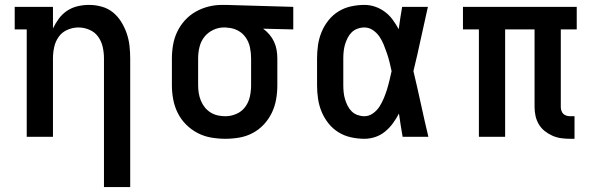

<svg xmlns="http://www.w3.org/2000/svg" viewBox="-20 -558 2440 783"><path d="M404 205V-320Q404 -343 399 -366Q394 -389 380.5 -408Q367 -427 345 -436.5Q323 -446 300 -446Q277 -446 255 -436.5Q233 -427 219.5 -408Q206 -389 201 -366Q196 -343 196 -320V0H89V-438H40V-530H196V-442Q206 -463 220 -482Q234 -501 253.5 -514Q273 -527 296 -532.5Q319 -538 343 -538Q369 -538 394.5 -531Q420 -524 440 -508Q460 -492 474 -469.5Q488 -447 496.5 -422.5Q505 -398 508 -372Q511 -346 511 -320V205Z M899 8Q870 8 841 3Q812 -2 786 -15.5Q760 -29 739 -50Q718 -71 705 -97Q692 -123 686.5 -152Q681 -181 681 -210V-320Q681 -348 686 -376Q691 -404 703 -429Q715 -454 734 -475Q753 -496 777.5 -510Q802 -524 829.5 -531Q857 -538 885 -538Q889 -538 892.5 -538Q896 -538 900 -538L1176 -530V-438L1053 -441Q1067 -431 1078.5 -417.5Q1090 -404 1097.5 -388Q1105 -372 1108 -354.5Q1111 -337 1111 -320V-210Q1111 -181 1106 -152.5Q1101 -124 1088.5 -98Q1076 -72 1056 -50.5Q1036 -29 1010.5 -15.5Q985 -2 956.5 3Q928 8 899 8ZM899 -84Q922 -84 944 -93.5Q966 -103 980 -122Q994 -141 999 -164Q1004 -187 1004 -210V-320Q1004 -342 999.5 -364Q995 -386 982.5 -404.5Q970 -423 950 -433.5Q930 -444 908 -445L900 -446Q898 -446 896.5 -446Q895 -446 893 -446Q870 -446 848.5 -435.5Q827 -425 813 -407Q799 -389 793.5 -366Q788 -343 788 -320V-210Q788 -194 790.5 -178.5Q793 -163 799 -148Q805 -133 815 -120.5Q825 -108 838.5 -99.5Q852 -91 867.5 -87.5Q883 -84 899 -84Z M1466 8Q1439 8 1411.5 2Q1384 -4 1360.5 -18.5Q1337 -33 1319.5 -55Q1302 -77 1291.5 -102.5Q1281 -128 1277 -155Q1273 -182 1273 -210V-320Q1273 -348 1277 -375Q1281 -402 1291.5 -427.5Q1302 -453 1319.5 -475Q1337 -497 1360.5 -511.5Q1384 -526 1411.5 -532Q1439 -538 1466 -538Q1489 -538 1510.5 -530.5Q1532 -523 1550 -509.5Q1568 -496 1581.5 -477.5Q1595 -459 1606 -439Q1609 -462 1612.5 -484.5Q1616 -507 1620 -530H1725Q1710 -465 1696 -399Q1682 -333 1666 -268Q1682 -201 1696.5 -134Q1711 -67 1727 0H1622Q1618 -24 1614 -47.5Q1610 -71 1607 -95Q1596 -74 1582.5 -55.5Q1569 -37 1551 -22Q1533 -7 1511 0.5Q1489 8 1466 8ZM1466 -84Q1485 -84 1501.5 -96Q1518 -108 1528 -124Q1538 -140 1545.5 -158Q1553 -176 1558.5 -194Q1564 -212 1568.5 -231Q1573 -250 1577 -268Q1573 -287 1568.5 -305Q1564 -323 1558 -340.5Q1552 -358 1545 -375.5Q1538 -393 1527.5 -408.5Q1517 -424 1501 -435Q1485 -446 1466 -446Q1452 -446 1438 -441Q1424 -436 1414 -426Q1404 -416 1397.5 -403Q1391 -390 1387 -376.5Q1383 -363 1381.5 -348.5Q1380 -334 1380 -320V-210Q1380 -196 1381.5 -181.5Q1383 -167 1387 -153.5Q1391 -140 1397.5 -127Q1404 -114 1414 -104Q1424 -94 1438 -89Q1452 -84 1466 -84Z M2305 8Q2286 8 2268 5.5Q2250 3 2233 -4.5Q2216 -12 2201.5 -23.5Q2187 -35 2177.5 -51Q2168 -67 2164 -85Q2160 -103 2160 -122V-438H2040V0H1933V-438H1868V-530H2332V-438H2267V-122Q2267 -114 2269.5 -106.5Q2272 -99 2277 -94Q2282 -89 2289.5 -86.5Q2297 -84 2305 -84H2323V8Z"/></svg>

Font: Iosevka Slab Semibold Extended
Style: Regular
Weight: 600
Width: 7
Monospace: yes
Designer: Belleve Invis
Foundry: Belleve Invis
Version: Version 11.1.0; ttfautohint (v1.8.3)